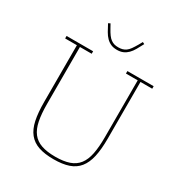

<svg xmlns="http://www.w3.org/2000/svg" viewBox="-209 -1047 1128 1203"><g transform="rotate(30 355.0 -446.0)"><path d="M355 12Q290 12 246 -3Q202 -18 175 -51.5Q148 -85 136.5 -138.5Q125 -192 125 -270V-680H40V-698H232V-680H147V-268Q147 -197 157 -147Q167 -97 191 -66Q215 -35 255.5 -21Q296 -7 356 -7Q416 -7 456.5 -21Q497 -35 521 -66Q545 -97 555 -147Q565 -197 565 -268V-680H480V-698H670V-680H585V-270Q585 -192 573 -138.5Q561 -85 534 -51.5Q507 -18 463 -3Q419 12 355 12ZM356 -780Q331 -780 312.5 -788Q294 -796 279 -811Q264 -826 251.5 -848Q239 -870 225 -897L239 -904L254 -877Q267 -853 278.5 -837.5Q290 -822 302 -813.5Q314 -805 326.5 -801.5Q339 -798 356 -798Q372 -798 385 -801.5Q398 -805 410 -813.5Q422 -822 433 -837.5Q444 -853 458 -877L473 -904L487 -897Q473 -870 460.5 -848Q448 -826 433 -811Q418 -796 399.5 -788Q381 -780 356 -780Z"/></g></svg>

Font: IBM Plex Serif Thin
Style: Regular
Weight: 100
Designer: Mike Abbink, Paul van der Laan, Pieter van Rosmalen
Foundry: Bold Monday
Version: Version 3.001